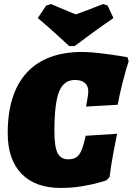

<svg xmlns="http://www.w3.org/2000/svg" viewBox="-20 -915 654 946"><path d="M18 -259Q18 -455 112 -557Q206 -659 386 -659Q423 -659 472.5 -653Q522 -647 559.5 -641Q597 -635 608 -633L614 -613Q611 -606 602.5 -577Q594 -548 582 -500.5Q570 -453 560 -399L404 -390Q406 -399 410.5 -426.5Q415 -454 415 -465Q415 -492 398 -506.5Q381 -521 349 -521Q294 -521 271 -463Q248 -405 248 -268Q248 -193 263.5 -161.5Q279 -130 316 -130Q341 -130 356 -140Q371 -150 381.5 -174.5Q392 -199 402 -246L557 -256Q553 -236 540 -169.5Q527 -103 520 -43L505 -27Q505 -26 470 -16Q435 -6 385 2.5Q335 11 279 11Q154 11 86 -59Q18 -129 18 -259ZM348 -688H321Q307 -701 259.5 -744.5Q212 -788 166 -826L208 -888L232 -895Q251 -886 334 -852L354 -844Q404 -862 488 -895L510 -888L539 -826Q483 -788 424 -744.5Q365 -701 348 -688Z"/></svg>

Font: Alegreya Black
Style: Italic
Weight: 900
Italic angle: -7°
Designer: Juan Pablo del Peral
Foundry: Huerta Tipografica
Version: Version 2.007; ttfautohint (v1.6)